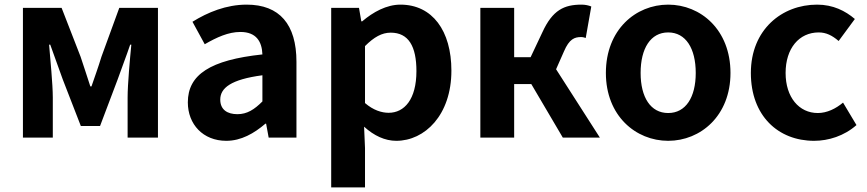

<svg xmlns="http://www.w3.org/2000/svg" viewBox="-20 -594 3745 829"><path d="M79 0H208V-173C208 -230 197 -339 192 -401H197C213 -355 235 -297 251 -251L329 -50H412L488 -251C504 -297 526 -353 542 -401H547C541 -339 531 -230 531 -173V0H662V-560H495L418 -349C404 -303 389 -262 375 -221H370C357 -262 343 -303 328 -349L246 -560H79Z M957 14C1021 14 1077 -18 1126 -60H1129L1140 0H1260V-327C1260 -489 1187 -574 1045 -574C957 -574 877 -541 811 -500L864 -403C916 -433 966 -456 1018 -456C1087 -456 1111 -414 1113 -359C888 -335 791 -272 791 -152C791 -57 857 14 957 14ZM1005 -101C962 -101 931 -120 931 -164C931 -214 977 -251 1113 -269V-156C1078 -121 1047 -101 1005 -101Z M1410 215H1556V45L1552 -47C1595 -8 1642 14 1691 14C1814 14 1929 -97 1929 -289C1929 -461 1847 -574 1709 -574C1649 -574 1591 -542 1544 -502H1540L1530 -560H1410ZM1658 -107C1628 -107 1592 -118 1556 -149V-395C1595 -434 1629 -453 1667 -453C1744 -453 1778 -394 1778 -287C1778 -165 1726 -107 1658 -107Z M2381 -295 2415 -372C2438 -426 2461 -434 2489 -434C2497 -434 2503 -432 2509 -430L2533 -566C2521 -571 2506 -574 2491 -574C2416 -574 2366 -551 2322 -455L2271 -347H2200V-560H2054V0H2200V-231H2274L2410 0H2570Z M2865 14C3005 14 3134 -94 3134 -279C3134 -466 3005 -574 2865 -574C2725 -574 2596 -466 2596 -279C2596 -94 2725 14 2865 14ZM2865 -106C2789 -106 2746 -174 2746 -279C2746 -385 2789 -454 2865 -454C2941 -454 2984 -385 2984 -279C2984 -174 2941 -106 2865 -106Z M3495 14C3557 14 3625 -7 3678 -54L3620 -151C3589 -125 3551 -106 3511 -106C3430 -106 3372 -174 3372 -279C3372 -385 3430 -454 3515 -454C3547 -454 3573 -441 3601 -417L3671 -512C3630 -547 3577 -574 3508 -574C3356 -574 3222 -466 3222 -279C3222 -94 3340 14 3495 14Z"/></svg>

Font: Noto Sans CJK KR Bold
Style: Regular
Weight: 700
Designer: Ryoko NISHIZUKA (kana & ideographs); Paul D. Hunt (Latin, Greek & Cyrillic); Wenlong ZHANG (bopomofo); Sandoll Communica
Foundry: Adobe Systems Incorporated
Version: Version 1.004;PS 1.004;hotconv 1.0.82;makeotf.lib2.5.63406